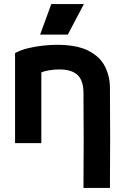

<svg xmlns="http://www.w3.org/2000/svg" viewBox="-20 -703 610 943"><path d="M183 0H54V-442Q80 -457 117 -466Q154 -475 191.5 -479Q229 -483 258 -483Q358 -483 415 -453.5Q472 -424 496 -375.5Q520 -327 520 -271Q520 -198 520.5 -139Q521 -80 521 -25.5Q521 29 520.5 88Q520 147 520 220H390Q390 151 390.5 94.5Q391 38 391 -15Q391 -68 390.5 -124.5Q390 -181 390 -250Q389 -309 360 -335.5Q331 -362 271 -362Q244 -362 219.5 -357.5Q195 -353 183 -347ZM232 -683H392L313 -533H177Z"/></svg>

Font: Kreadon
Style: Bold
Weight: 700
Designer: Reiya WATANABE
Foundry: StudioGnu
Version: Version 1.003; ttfautohint (v1.8.4.7-5d5b);gftools[0.9.32]